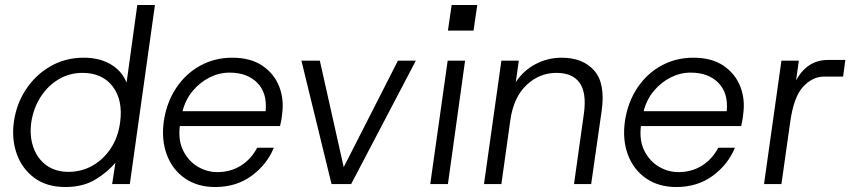

<svg xmlns="http://www.w3.org/2000/svg" viewBox="-20 -740 3434 772"><path d="M243 12Q168 12 118.5 -24.5Q69 -61 47.5 -121Q26 -181 36 -251Q46 -322 84 -380Q122 -438 182 -473Q242 -508 317 -508Q380 -508 425 -481.5Q470 -455 489 -408L532 -720H603L502 0H431L444 -86Q414 -49 364 -18.5Q314 12 243 12ZM255 -49Q308 -49 352 -74Q396 -99 425.5 -143.5Q455 -188 463 -248Q475 -338 433 -392.5Q391 -447 312 -447Q259 -447 215.5 -421Q172 -395 143.5 -350.5Q115 -306 106 -250Q98 -194 114 -148Q130 -102 166.5 -75.5Q203 -49 255 -49Z M845 12Q774 12 723.5 -23Q673 -58 650.5 -118.5Q628 -179 639 -255Q651 -331 689.5 -388Q728 -445 786 -476.5Q844 -508 914 -508Q988 -508 1035.5 -475.5Q1083 -443 1103 -391Q1123 -339 1114 -279Q1113 -267 1111 -256.5Q1109 -246 1106 -233H703Q696 -175 717 -133.5Q738 -92 775 -70Q812 -48 854 -48Q907 -48 948.5 -74Q990 -100 1014 -146H1081Q1053 -78 991.5 -33Q930 12 845 12ZM903 -448Q861 -448 822.5 -428.5Q784 -409 755 -374.5Q726 -340 714 -293H1048Q1055 -366 1014.5 -407Q974 -448 903 -448Z M1313 0 1192 -496H1266L1362 -68L1580 -496H1652L1392 0Z M1781 -617 1796 -720H1899L1884 -617ZM1710 0 1780 -496H1850L1781 0Z M2288 0 2328 -285Q2339 -367 2310.5 -407Q2282 -447 2217 -447Q2149 -447 2097 -398Q2045 -349 2032 -257L1996 0H1926L1996 -496H2066L2054 -410Q2085 -457 2134 -482.5Q2183 -508 2238 -508Q2324 -508 2369.5 -456Q2415 -404 2399 -293L2357 0Z M2699 12Q2628 12 2577.5 -23Q2527 -58 2504.5 -118.5Q2482 -179 2493 -255Q2505 -331 2543.5 -388Q2582 -445 2640 -476.5Q2698 -508 2768 -508Q2842 -508 2889.5 -475.5Q2937 -443 2957 -391Q2977 -339 2968 -279Q2967 -267 2965 -256.5Q2963 -246 2960 -233H2557Q2550 -175 2571 -133.5Q2592 -92 2629 -70Q2666 -48 2708 -48Q2761 -48 2802.5 -74Q2844 -100 2868 -146H2935Q2907 -78 2845.5 -33Q2784 12 2699 12ZM2757 -448Q2715 -448 2676.5 -428.5Q2638 -409 2609 -374.5Q2580 -340 2568 -293H2902Q2909 -366 2868.5 -407Q2828 -448 2757 -448Z M3052 0 3122 -496H3192L3181 -417Q3202 -456 3234 -477.5Q3266 -499 3310 -499H3379L3370 -432H3293Q3247 -432 3209 -391Q3171 -350 3157 -247L3122 0Z"/></svg>

Font: Host Grotesk Light
Style: Italic
Weight: 300
Italic angle: -8°
Designer: Doğukan Karapınar based on Poppins by Indian Type Foundry, Jonny Pinhorn
Foundry: Element Type
Version: Version 1.001; ttfautohint (v1.8.4.7-5d5b)